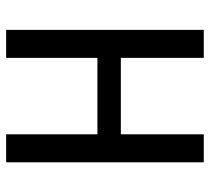

<svg xmlns="http://www.w3.org/2000/svg" viewBox="-50 -650 699 640"><g transform="rotate(90 300.0 -329.5)"><path d="M427.2 0V-304.2H172.4V0H79.1V-658.7H172.4V-382.3H427.2V-658.7H520.5V0Z"/></g></svg>

Font: Cousine
Style: Regular
Weight: 400
Monospace: yes
Designer: Steve Matteson
Foundry: Ascender Corporation
Version: Version 1.20